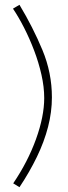

<svg xmlns="http://www.w3.org/2000/svg" viewBox="-20 -750 283 799"><path d="M196 -345Q196 -284 180 -222Q164 -160 133.5 -97Q103 -34 61 29L35 13Q96 -77 130 -171.5Q164 -266 164 -342Q164 -388 152.5 -439Q141 -490 122 -540Q103 -590 80 -635Q57 -680 34 -714L61 -730Q117 -637 156.5 -542Q196 -447 196 -345Z"/></svg>

Font: Raleway Thin ExtraLight
Style: Regular
Weight: 250
Version: Version 4.026